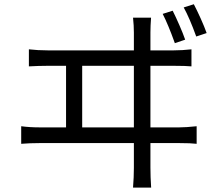

<svg xmlns="http://www.w3.org/2000/svg" viewBox="-20 -827 1017 884"><path d="M832.6 -644.4 785 -628.2Q783.1 -634 781.1 -638.9Q770.1 -669.9 755.9 -704.2Q741.7 -738.5 729 -763.1L775 -777.7Q789.1 -749.8 805.9 -711.2Q822.8 -672.6 832.6 -644.4ZM931.4 -674.8 883.5 -658.9Q852.8 -744 825.8 -792.8L872.4 -807.5Q887.1 -779.5 904.1 -741.7Q921.1 -703.9 931.4 -674.8ZM672.6 -677.2V-56Q672.6 -11.5 675.9 36.7H592.5Q596.4 -11.4 596.4 -54.1V-677.2Q596.4 -709 592.5 -745.7H675.5Q672.6 -706.9 672.6 -677.2ZM358.4 -555.4V-217.9H284.1V-555.4ZM163.3 -240.5H805.2Q835.8 -240.5 885.4 -245.8V-164.9Q859.5 -168.2 805.2 -168.2H163.3Q117.3 -168.2 77.6 -164.9V-245.8Q116.3 -240.5 163.3 -240.5ZM199.1 -595.1H780.6Q819.1 -595.1 861.5 -599.9V-521.4Q835.2 -524 780.6 -524H199.1Q160 -524 113 -521.4V-599.9Q154.2 -595.1 199.1 -595.1Z"/></svg>

Font: Min Sans VF VF
Style: Regular
Weight: 400
Designer: Jinseong-Kim, NotoSansCJK, Nunito
Foundry: Jinseong-Kim
Version: Version 1.420;Glyphs 3.1.2 (3151)